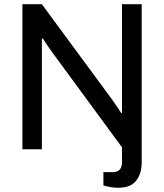

<svg xmlns="http://www.w3.org/2000/svg" viewBox="-20 -706 776 908"><path d="M539 182Q506 182 469 171V108H513Q557 108 557 61V-9L226 -460Q202 -493 183 -523H178V0H86V-686H178L511 -234Q542 -190 553 -172H557V-686H650V64Q650 115 624 148.5Q598 182 539 182Z"/></svg>

Font: Archivo
Style: Regular
Weight: 400
Designer: Hector Gatti
Foundry: Omnibus-Type
Version: Version 2.001